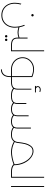

<svg xmlns="http://www.w3.org/2000/svg" viewBox="1577 -2336 979 4173"><g transform="rotate(90 2066.5 -249.5)"><path d="M285 -466Q285 -477 293 -484.5Q301 -492 311 -492Q322 -492 329.5 -484.5Q337 -477 337 -466Q337 -456 329.5 -448Q322 -440 311 -440Q301 -440 293 -448Q285 -456 285 -466ZM1000 -10Q1000 -5 996.5 -2.5Q993 0 980 0H964Q876 0 836.5 -33.5Q797 -67 797 -142V-163Q744 -142 685 -142Q657 -142 632 -146.5Q607 -151 576 -161Q582 -122 582 -84Q582 -2 549.5 65Q517 132 456 171Q395 210 311 210Q228 210 166.5 171Q105 132 72.5 65.5Q40 -1 40 -82Q40 -148 60 -223L78 -212Q60 -138 60 -82Q60 -2 91.5 60Q123 122 180 156Q237 190 311 190Q385 190 442 155.5Q499 121 530.5 59Q562 -3 562 -84Q562 -134 550.5 -188.5Q539 -243 520 -287L537 -299Q560 -246 572 -182Q607 -172 632 -167Q657 -162 685 -162Q744 -162 797 -183V-359H817V-142Q817 -76 851 -48Q885 -20 964 -20H980Q993 -20 996.5 -17.5Q1000 -15 1000 -10ZM820 106Q820 95 828 87.5Q836 80 846 80Q857 80 864.5 87.5Q872 95 872 106Q872 116 864.5 124Q857 132 846 132Q836 132 828 124Q820 116 820 106ZM742 106Q742 95 750 87.5Q758 80 768 80Q779 80 786.5 87.5Q794 95 794 106Q794 116 786.5 124Q779 132 768 132Q758 132 750 124Q742 116 742 106Z M1094 -719V0H980Q967 0 963.5 -2.5Q960 -5 960 -10Q960 -15 963.5 -17.5Q967 -20 980 -20H1074V-719Z M1765 -10Q1765 -5 1761.5 -2.5Q1758 0 1745 0H1655V23Q1655 116 1612.5 167Q1570 218 1491 220L1485 200Q1558 199 1596.5 153.5Q1635 108 1635 23V0H1486Q1413 0 1353 -33Q1293 -66 1258.5 -123.5Q1224 -181 1224 -250Q1224 -319 1258.5 -376.5Q1293 -434 1353 -467Q1413 -500 1485 -500Q1561 -500 1655 -461V-20H1745Q1758 -20 1761.5 -17.5Q1765 -15 1765 -10ZM1635 -20V-448Q1555 -480 1486 -480Q1417 -480 1361.5 -449Q1306 -418 1275 -365Q1244 -312 1244 -250Q1244 -188 1275 -135Q1306 -82 1361.5 -51Q1417 -20 1486 -20Z M2077 -10Q2077 -5 2073.5 -2.5Q2070 0 2057 0H2048Q1951 0 1900 -45Q1862 0 1761 0H1745Q1732 0 1728.5 -2.5Q1725 -5 1725 -10Q1725 -15 1728.5 -17.5Q1732 -20 1745 -20H1761Q1840 -20 1874 -48Q1908 -76 1908 -142V-442H1928V-142Q1928 -94 1912 -63Q1961 -20 2048 -20H2057Q2070 -20 2073.5 -17.5Q2077 -15 2077 -10ZM1988 -540V-520H1847V-540H1869Q1852 -557 1852 -582Q1852 -610 1873.5 -627.5Q1895 -645 1928 -645Q1942 -645 1957.5 -641.5Q1973 -638 1982 -633L1972 -616Q1965 -620 1952.5 -622.5Q1940 -625 1928 -625Q1903 -625 1887.5 -613Q1872 -601 1872 -582Q1872 -566 1883 -554.5Q1894 -543 1911 -540Z M2923 -10Q2923 -5 2919.5 -2.5Q2916 0 2903 0H2894Q2798 0 2747 -45Q2711 0 2617 0Q2570 0 2537.5 -11Q2505 -22 2480 -45Q2444 0 2350 0Q2302 0 2269.5 -11Q2237 -22 2212 -45Q2174 0 2073 0H2057Q2044 0 2040.5 -2.5Q2037 -5 2037 -10Q2037 -15 2040.5 -17.5Q2044 -20 2057 -20H2073Q2152 -20 2186 -48Q2220 -76 2220 -142V-332H2240V-142Q2240 -94 2224 -63Q2248 -41 2277 -30.5Q2306 -20 2351 -20Q2422 -20 2454.5 -48.5Q2487 -77 2487 -142V-382H2507V-142Q2507 -92 2491 -63Q2515 -41 2544 -30.5Q2573 -20 2618 -20Q2689 -20 2721.5 -48.5Q2754 -77 2754 -142V-432H2774V-142Q2774 -92 2758 -63Q2804 -20 2894 -20H2903Q2916 -20 2919.5 -17.5Q2923 -15 2923 -10Z M3749 -10Q3749 -5 3745.5 -2.5Q3742 0 3729 0H3707Q3601 0 3550 -54Q3485 -28 3413 -14Q3341 0 3283 0Q3166 0 3056 -62Q3010 0 2919 0H2903Q2890 0 2886.5 -2.5Q2883 -5 2883 -10Q2883 -15 2886.5 -17.5Q2890 -20 2903 -20H2919Q2981 -20 3019.5 -52.5Q3058 -85 3066 -142L3069 -167Q3077 -242 3093 -309Q3109 -376 3150.5 -432Q3192 -488 3265 -488Q3334 -488 3405 -435.5Q3476 -383 3523 -286Q3570 -189 3571 -63Q3620 -20 3707 -20H3729Q3742 -20 3745.5 -17.5Q3749 -15 3749 -10ZM3284 -20Q3345 -20 3417 -35Q3489 -50 3551 -76Q3548 -179 3507 -269.5Q3466 -360 3401.5 -414Q3337 -468 3265 -468Q3200 -468 3163 -416Q3126 -364 3111.5 -301.5Q3097 -239 3089 -165L3086 -139Q3082 -106 3066 -79Q3172 -20 3284 -20Z M3843 -719V0H3729Q3716 0 3712.5 -2.5Q3709 -5 3709 -10Q3709 -15 3712.5 -17.5Q3716 -20 3729 -20H3823V-719Z M4023 -719H4043V0H4023Z"/></g></svg>

Font: Montserrat-Arabic Thin
Style: Regular
Weight: 250
Designer: Mohamed Gaber
Foundry: Kief Type Foundry
Version: Version 5.008